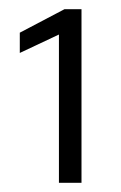

<svg xmlns="http://www.w3.org/2000/svg" viewBox="-20 -817 263 417"><path d="M108 -420V-742L23 -702V-746L120 -797H157V-420Z"/></svg>

Font: Saira Light
Style: Regular
Weight: 300
Designer: Hector Gatti with collaboration of the Omnibus-Type team
Foundry: Omnibus-Type
Version: Version 1.100; ttfautohint (v1.8.3)